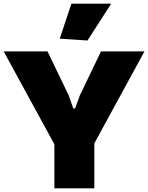

<svg xmlns="http://www.w3.org/2000/svg" viewBox="-33 -1018 801 1038"><path d="M261 -238 -13 -740H224L338 -503L363 -432H373L399 -503L513 -740H748L477 -243V0H261ZM290 -809 353 -998H568L440 -799Z"/></svg>

Font: Encode Sans Narrow
Style: Black
Weight: 900
Designer: Pablo Impallari, Andres Torresi
Foundry: Pablo Impallari, Andres Torresi
Version: Version 1.000; ttfautohint (v1.00) -l 8 -r 50 -G 200 -x 14 -